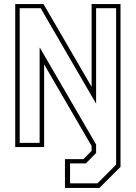

<svg xmlns="http://www.w3.org/2000/svg" viewBox="-20 -720 664 940"><path d="M298 200V59H388.5L428.5 18.5V-5L196 -405V0H54.5V-700H193L428.5 -295V-700H570V97L467 200ZM323 177.5H457L548.5 86V-680H450.5V-212.5L179 -680H76.5V-20.5H174V-486H175.5L450.5 -12.5V29L400.5 80H323Z"/></svg>

Font: Tourney Thin ExtraLight
Style: Regular
Weight: 250
Version: Version 1.015